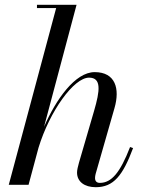

<svg xmlns="http://www.w3.org/2000/svg" viewBox="-20 -770 596 800"><path d="M372 -308 309 -92C304.5 -75.5 301 -61.5 301 -51C301 -13 332 10 379 10C453 10 491.5 -38 534.5 -153L522 -157.5C481 -51.5 445 -8 396 -8C383 -8 376 -15 376 -28.5C376 -33.5 377 -40 378.5 -45.5L457 -319.5C480.5 -400.5 461 -469.5 374.5 -469.5C293 -469.5 213 -355.5 163.5 -241.5L299 -750H134V-736.5H214L16.5 0H99L140.5 -154.5C187 -306.5 287.5 -446.5 351 -446.5C403.5 -446.5 396.5 -392 372 -308Z"/></svg>

Font: Bodoni* 16pt
Style: Italic
Weight: 400
Italic angle: -13°
Version: Version 2.3